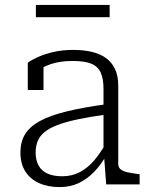

<svg xmlns="http://www.w3.org/2000/svg" viewBox="-20 -750 615 781"><path d="M412 -326V-284Q345 -275 296 -264.5Q247 -254 214 -241.5Q181 -229 161.5 -213Q142 -197 133.5 -176.5Q125 -156 125 -130Q125 -98 137 -76.5Q149 -55 173 -44Q197 -33 233 -33Q273 -33 305 -50Q337 -67 363 -97.5Q389 -128 412 -169V-118Q391 -80 363 -51Q335 -22 300.5 -5.5Q266 11 223 11Q174 11 138 -5.5Q102 -22 82.5 -53.5Q63 -85 63 -130Q63 -173 82 -204Q101 -235 142 -257.5Q183 -280 250 -296.5Q317 -313 412 -326ZM412 0 403 -118 401 -122V-389Q401 -431 389 -456Q377 -481 350 -491.5Q323 -502 276 -502Q221 -502 183 -488Q145 -474 123 -455Q121 -461 122.5 -467.5Q124 -474 129 -480.5Q134 -487 141 -490.5Q148 -494 157 -494V-384H93V-495Q108 -506 134.5 -518Q161 -530 197.5 -538.5Q234 -547 278 -547Q318 -547 351.5 -539.5Q385 -532 409.5 -515Q434 -498 447.5 -470Q461 -442 461 -401V-83Q461 -69 471 -61Q481 -53 499.5 -49Q518 -45 543 -42L548 -41V0ZM126 -730H426V-680H126Z"/></svg>

Font: Roboto Serif ExtraLight
Style: Regular
Weight: 250
Version: Version 1.007